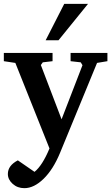

<svg xmlns="http://www.w3.org/2000/svg" viewBox="-24 -762 580 1001"><path d="M-4 -443V-486H250V-443L199 -437L189 -423L297 -140L406 -422L397 -437L344 -443V-486H536V-443L482 -434L289 35Q253 122 203 170.5Q153 219 103 219Q67 219 42 196.5Q17 174 17 145Q17 101 69 74L156 134Q197 101 234 12L56 -434ZM214 -552 311 -742H435L281 -552Z"/></svg>

Font: Khartiya
Style: Bold
Weight: 700
Version: Version 1.0.2